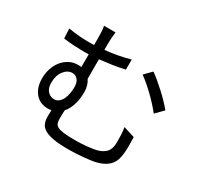

<svg xmlns="http://www.w3.org/2000/svg" viewBox="-167 -1012 1334 1271"><g transform="rotate(30 500.0 -376.5)"><path d="M172 -289Q172 -247 193 -225Q214 -203 241 -203Q262 -203 277 -215Q292 -227 301.5 -246.5Q311 -266 315.5 -290.5Q320 -315 320 -340Q320 -375 304 -395Q288 -415 263 -415Q226 -415 199 -380Q172 -345 172 -289ZM825 -250Q825 -230 825.5 -216.5Q826 -203 826 -192Q826 -181 826 -169.5Q826 -158 825 -143Q823 -108 815.5 -82Q808 -56 792.5 -37Q777 -18 753.5 -4.5Q730 9 696 18Q680 22 655 25.5Q630 29 601.5 31.5Q573 34 544 35.5Q515 37 491 37Q417 37 372 28.5Q327 20 303 4Q279 -12 271 -34.5Q263 -57 263 -84Q263 -97 263.5 -109Q264 -121 264 -132Q250 -129 233 -129Q212 -129 189.5 -137Q167 -145 148 -163.5Q129 -182 117 -212Q105 -242 105 -285Q105 -323 116.5 -358.5Q128 -394 149.5 -421Q171 -448 201 -464Q231 -480 267 -480Q274 -480 280.5 -479.5Q287 -479 293 -478V-576Q284 -575 275 -575Q266 -575 258 -575Q226 -575 184.5 -577Q143 -579 100 -585L96 -659Q141 -652 178.5 -649Q216 -646 253 -646Q263 -646 272.5 -646Q282 -646 293 -647V-696Q293 -726 291.5 -750Q290 -774 286 -790H374Q372 -774 370 -749Q368 -724 368 -696V-653Q463 -662 557 -688V-611Q511 -600 462.5 -593Q414 -586 368 -581V-432Q393 -394 393 -344Q393 -323 390.5 -300.5Q388 -278 382 -256Q376 -234 366 -213Q356 -192 341 -176Q340 -160 339.5 -143.5Q339 -127 339 -113Q339 -92 343.5 -78Q348 -64 363.5 -55Q379 -46 410.5 -42Q442 -38 496 -38Q517 -38 540.5 -39Q564 -40 587.5 -42.5Q611 -45 631 -48Q651 -51 664 -55Q703 -66 724.5 -90.5Q746 -115 746 -165Q746 -194 745 -220.5Q744 -247 739 -277ZM721 -691Q743 -676 770 -653.5Q797 -631 824.5 -605.5Q852 -580 876.5 -554.5Q901 -529 918 -508L862 -451Q844 -474 819.5 -501Q795 -528 768.5 -553.5Q742 -579 716 -601Q690 -623 669 -638Z"/></g></svg>

Font: SpoqaHanSansJP-Regular
Style: Regular
Weight: 400
Designer: [Source Han Sans]
Ryoko NISHIZUKA  (kana & ideographs); Paul D. Hunt (Latin, Greek & Cyrillic); Wenlong ZHANG  (bopomofo
Foundry: Spoqa (http://bi.spoqa.com)
Version: Version 1.002.20150607